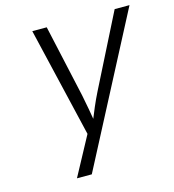

<svg xmlns="http://www.w3.org/2000/svg" viewBox="-109 -821 828 912"><g transform="rotate(-15 305.5 -365.0)"><path d="M157 0 260 -191 133 -730H204L283 -373Q290 -339 296 -305Q302 -271 305 -253Q312 -271 326.5 -305Q341 -339 358 -373L538 -730H611L230 0Z"/></g></svg>

Font: JetBrains Mono NL ExtraLight
Style: Italic
Weight: 200
Italic angle: -9°
Monospace: yes
Designer: Philipp Nurullin, Konstantin Bulenkov
Foundry: JetBrains
Version: Version 2.305; ttfautohint (v1.8.4.7-5d5b)